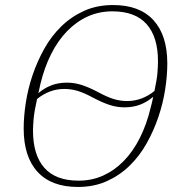

<svg xmlns="http://www.w3.org/2000/svg" viewBox="-20 -730 720 762"><path d="M289 12Q184 12 129 -48Q74 -108 74 -220Q74 -268 82.5 -323Q91 -378 109.5 -432.5Q128 -487 156 -537Q184 -587 223.5 -625.5Q263 -664 314 -687Q365 -710 429 -710Q534 -710 589 -650Q644 -590 644 -478Q644 -430 635.5 -375Q627 -320 608.5 -265.5Q590 -211 562 -161Q534 -111 494.5 -72.5Q455 -34 404 -11Q353 12 289 12ZM140 -395Q138 -388 136 -376.5Q134 -365 132 -360Q155 -380 183 -391Q211 -402 246 -402Q275 -402 303.5 -393Q332 -384 370 -364Q405 -345 431 -337Q457 -329 485 -329Q515 -329 542.5 -339.5Q570 -350 593 -369Q603 -416 605 -442.5Q607 -469 607 -487Q607 -583 562 -634Q517 -685 426 -685Q373 -685 328 -664.5Q283 -644 246.5 -606.5Q210 -569 183 -515.5Q156 -462 140 -395ZM292 -13Q345 -13 390 -33.5Q435 -54 471.5 -91.5Q508 -129 535 -182.5Q562 -236 578 -303Q581 -314 583.5 -324.5Q586 -335 588 -346Q565 -326 537 -315Q509 -304 474 -304Q445 -304 416.5 -313Q388 -322 350 -342Q315 -361 289 -369Q263 -377 235 -377Q205 -377 177.5 -366.5Q150 -356 127 -337Q116 -287 113.5 -259Q111 -231 111 -211Q111 -115 156 -64Q201 -13 292 -13Z"/></svg>

Font: IBM Plex Serif ExtLt
Style: Italic
Weight: 200
Italic angle: -14°
Designer: Mike Abbink, Paul van der Laan, Pieter van Rosmalen
Foundry: Bold Monday
Version: Version 3.001